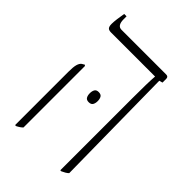

<svg xmlns="http://www.w3.org/2000/svg" viewBox="-200 -723 805 805"><g transform="rotate(45 203.0 -320.5)"><path d="M317 6V-420Q317 -516 320 -552V-553H59Q45 -553 40 -559.5Q35 -566 35 -580Q35 -592 37.5 -611.5Q40 -631 43 -647H57V-630Q57 -592 82 -592H347Q360 -592 360 -579V-557L345 -553L352 -12Q347 -7 339.5 -2.5Q332 2 323 6ZM49 6V-310Q49 -339 53 -353Q57 -367 65 -373L77 -380L81 -376V-12Q73 -3 55 6ZM176 -310Q176 -323 181 -331.5Q186 -340 199 -340Q213 -340 218 -331.5Q223 -323 223 -310Q223 -297 218 -288.5Q213 -280 199 -280Q186 -280 181 -288.5Q176 -297 176 -310Z"/></g></svg>

Font: Noto Serif Hebrew ExtraCondensed ExtraLight
Style: Regular
Weight: 200
Width: 2
Designer: Monotype Design Team
Foundry: Monotype Imaging Inc.
Version: Version 2.004; ttfautohint (v1.8.4.7-5d5b)